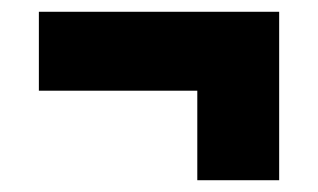

<svg xmlns="http://www.w3.org/2000/svg" viewBox="-20 -414 540 326"><path d="M46 -260V-394H454V-260ZM315 -108V-339H454V-108Z"/></svg>

Font: Bricolage Grotesque 72pt ExtraBold
Style: Regular
Weight: 800
Designer: Mathieu Triay
Foundry: Atelier Triay
Version: Version 1.001;gftools[0.9.33.dev8+g029e19f]